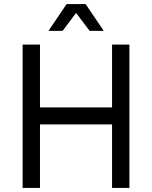

<svg xmlns="http://www.w3.org/2000/svg" viewBox="-20 -931 753 951"><path d="M92 0V-710H178V-399H535V-710H621V0H535V-315H178V0ZM220 -778 310 -911H404L494 -778H424L357 -867L290 -778Z"/></svg>

Font: Geist
Style: Regular
Weight: 400
Designer: Basement.studio, Andrés Briganti, Mateo Zaragoza
Foundry: Basement.studio, Vercel, Andrés Briganti, Guido Ferreyra, Mateo Zaragoza
Version: Version 1.401